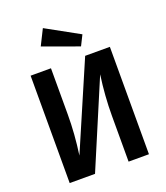

<svg xmlns="http://www.w3.org/2000/svg" viewBox="-165 -1048 1003 1161"><g transform="rotate(-20 336.0 -468.0)"><path d="M249 -936 461 -819 428 -753 199 -836ZM591 -691V0H460V-294Q460 -422 479 -555L244 0H81V-691H212V-394Q212 -269 193 -136L432 -691Z"/></g></svg>

Font: FiraGO Medium
Style: Regular
Weight: 500
Designer: bBox Type
Foundry: bBox Type GmbH
Version: Version 1.001;PS 001.001;hotconv 1.0.88;makeotf.lib2.5.64775